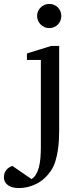

<svg xmlns="http://www.w3.org/2000/svg" viewBox="-99 -728 411 977"><path d="M202.1 -64Q202.1 -41.5 200.7 -14.9Q199.2 11.7 195.1 38.6Q190.9 65.4 183.3 90.8Q175.8 116.2 163.1 136.2Q132.3 183.6 88.4 206.3Q44.4 229 -2.9 229Q-18.6 229 -32.2 225.8Q-45.9 222.7 -56.4 215.8Q-66.9 209 -73 198.5Q-79.1 188 -79.1 173.8Q-79.1 161.1 -75.2 151.6Q-71.3 142.1 -65.2 135Q-59.1 127.9 -51.3 123.3Q-43.5 118.7 -36.1 116.2L61 183.1Q74.7 175.3 84 159.9Q93.3 144.5 98.9 123.3Q104.5 102.1 106.7 75.9Q108.9 49.8 108.9 21V-422.9H38.1V-456.1L161.1 -494.1H202.1ZM212.9 -647Q212.9 -634.3 208.3 -622.8Q203.6 -611.3 195.3 -603Q187 -594.7 175.8 -589.8Q164.6 -585 151.9 -585Q139.2 -585 127.9 -589.8Q116.7 -594.7 108.2 -603Q99.6 -611.3 94.7 -622.8Q89.8 -634.3 89.8 -647Q89.8 -659.7 94.7 -670.9Q99.6 -682.1 108.2 -690.4Q116.7 -698.7 127.9 -703.4Q139.2 -708 151.9 -708Q164.6 -708 175.8 -703.4Q187 -698.7 195.3 -690.4Q203.6 -682.1 208.3 -670.9Q212.9 -659.7 212.9 -647Z"/></svg>

Font: BabelStone Ogham
Style: Italic
Weight: 400
Italic angle: -30°
Designer: Andrew West
Foundry: BabelStone
Version: Version 2.02 March 14, 2022